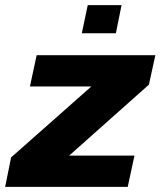

<svg xmlns="http://www.w3.org/2000/svg" viewBox="-29 -724 622 744"><path d="M-9 0 14 -114 325 -389H87L113 -510H573L548 -396L239 -121H492L466 0ZM288 -595 311 -704H442L420 -595Z"/></svg>

Font: Saira SemiExpanded
Style: Bold Italic
Weight: 700
Width: 6
Italic angle: -12°
Designer: Hector Gatti with collaboration of the Omnibus-Type team
Foundry: Omnibus-Type
Version: Version 1.101